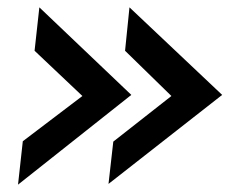

<svg xmlns="http://www.w3.org/2000/svg" viewBox="-20 -531 661 522"><path d="M29 -29 42 -147 204 -270 74 -393 87 -511 337 -273ZM275 -31 288 -146 446 -270 320 -393 332 -511 584 -273Z"/></svg>

Font: Kulim Park SemiBold
Style: Italic
Weight: 600
Italic angle: -8°
Designer: Noponies / Dale Sattler
Foundry: Noponies
Version: Version 1.000; ttfautohint (v1.8.3)